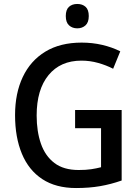

<svg xmlns="http://www.w3.org/2000/svg" viewBox="-20 -1032 702 969"><path d="M359 -477H594V-121Q540 -102 485 -92.5Q430 -83 364 -83Q262 -83 193.5 -128Q125 -173 90.5 -256Q56 -339 56 -451Q56 -561 95 -643.5Q134 -726 209 -771.5Q284 -817 392 -817Q446 -817 495.5 -805.5Q545 -794 587 -773L551 -685Q516 -703 475 -714.5Q434 -726 391 -726Q285 -726 225 -653Q165 -580 165 -449Q165 -369 186.5 -307Q208 -245 254.5 -209.5Q301 -174 377 -174Q414 -174 440.5 -178Q467 -182 490 -188V-385H359ZM370 -1012Q396 -1012 412 -997.5Q428 -983 428 -951Q428 -919 411.5 -904Q395 -889 370 -889Q345 -889 328.5 -904Q312 -919 312 -951Q312 -983 328 -997.5Q344 -1012 370 -1012Z"/></svg>

Font: Noto Sans Telugu UI SemiCondensed Medium
Style: Regular
Weight: 500
Width: 4
Designer: Jelle Bosma - Monotype Design Team
Foundry: Monotype Imaging Inc.
Version: Version 2.005; ttfautohint (v1.8.4.7-5d5b)